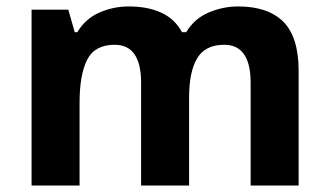

<svg xmlns="http://www.w3.org/2000/svg" viewBox="-20 -576 1022 596"><path d="M719 -556Q812 -556 859.5 -508.5Q907 -461 907 -356V0H758V-319Q758 -437 676 -437Q617 -437 592 -395Q567 -353 567 -274V0H418V-319Q418 -437 336 -437Q274 -437 250.5 -390.5Q227 -344 227 -257V0H78V-546H192L212 -476H220Q245 -518 288.5 -537Q332 -556 379 -556Q439 -556 481 -536.5Q523 -517 545 -476H558Q583 -518 627.5 -537Q672 -556 719 -556Z"/></svg>

Font: Noto IKEA Latin
Style: Bold
Weight: 700
Designer: Monotype Design Team
Foundry: Monotype Imaging Inc.
Version: Version 1.0